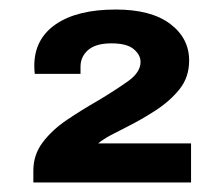

<svg xmlns="http://www.w3.org/2000/svg" viewBox="-20 -823 469 403"><path d="M50 -440V-465Q50 -498 69.5 -524Q89 -550 120 -571Q151 -592 186 -612Q221 -633 248 -652Q275 -671 275 -693Q275 -708 260.5 -720Q246 -732 214 -732Q181 -732 165 -718Q149 -704 149 -683V-668H53Q52 -676 52 -685Q52 -741 97 -772Q142 -803 223 -803Q297 -803 337 -773Q377 -743 377 -696Q377 -661 357 -636Q337 -611 307 -591.5Q277 -572 247 -557Q229 -548 213 -539.5Q197 -531 186 -522H381V-440Z"/></svg>

Font: Archivo SemiExpanded ExtraBold
Style: Regular
Weight: 800
Width: 6
Designer: Hector Gatti
Foundry: Omnibus-Type
Version: Version 2.001; ttfautohint (v1.8.3)